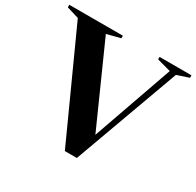

<svg xmlns="http://www.w3.org/2000/svg" viewBox="-179 -891 1098 1074"><g transform="rotate(30 370.5 -354.5)"><path d="M53.5 -675 -24.5 -698.5V-715H321.5V-698.5L234 -676L465.5 -158L647.5 -675L558.5 -699V-715H764.5V-699L688 -673.5L440.5 6H363Z"/></g></svg>

Font: Newsreader Display SemiBold
Style: Regular
Weight: 600
Designer: Hugues Gentile
Foundry: Production Type
Version: Version 1.001